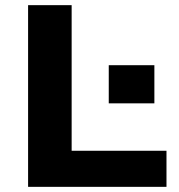

<svg xmlns="http://www.w3.org/2000/svg" viewBox="-20 -725 696 745"><path d="M89 0V-705H258V-140H626V0ZM402 -324V-472H579V-324Z"/></svg>

Font: Nunito Sans 10pt SemiExpanded ExtraBold
Style: Regular
Weight: 800
Width: 6
Designer: Vernon Adams
Foundry: Vernon Adams
Version: Version 3.101;gftools[0.9.27]